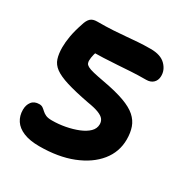

<svg xmlns="http://www.w3.org/2000/svg" viewBox="-167 -851 960 998"><g transform="rotate(30 312.5 -352.0)"><path d="M204 12Q147 12 109.5 -3.5Q72 -19 54 -46.5Q36 -74 36 -110Q36 -139 51 -158.5Q66 -178 96 -178Q109 -178 117.5 -172Q126 -166 135 -157.5Q144 -149 157 -143Q170 -137 194 -137Q234 -137 273.5 -144.5Q313 -152 346.5 -165.5Q380 -179 400 -198.5Q420 -218 420 -244Q420 -261 410.5 -273.5Q401 -286 377 -295.5Q353 -305 309 -312Q225 -328 173.5 -344Q122 -360 95.5 -379.5Q69 -399 60 -427Q51 -455 51 -494Q51 -524 57.5 -561.5Q64 -599 80 -646Q88 -674 101.5 -687Q115 -700 141 -700Q197 -700 237.5 -702.5Q278 -705 311.5 -708Q345 -711 379 -713.5Q413 -716 454 -716Q514 -716 543.5 -686Q573 -656 571 -618Q570 -594 554.5 -579.5Q539 -565 513 -565Q463 -565 423.5 -562.5Q384 -560 346 -557.5Q308 -555 264 -553Q220 -551 162 -552L233 -596Q217 -563 211.5 -541.5Q206 -520 206 -503Q206 -495 209 -487.5Q212 -480 223.5 -473.5Q235 -467 260 -461Q285 -455 329 -447Q406 -433 455.5 -415Q505 -397 532 -373Q559 -349 570 -317.5Q581 -286 581 -246Q581 -171 534 -113Q487 -55 402.5 -21.5Q318 12 204 12Z"/></g></svg>

Font: Shantell Sans Light
Style: Bold
Weight: 700
Version: Version 1.011;[c5ecc13dd]